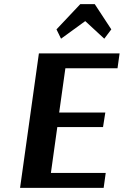

<svg xmlns="http://www.w3.org/2000/svg" viewBox="-20 -908 598 928"><path d="M518 -766 484 -721 392 -806 275 -721 253 -766 368 -888H438ZM481 0H77L168 -650H558L548 -578H296L266 -364H489L478 -294H257L226 -72H491Z"/></svg>

Font: Arsenal SC
Style: Bold Italic
Weight: 700
Italic angle: -9.10001°
Designer: Andrij Shevchenko
Foundry: Stairsfor
Version: Version 2.001; ttfautohint (v1.8.4.7-5d5b)